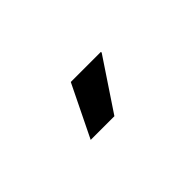

<svg xmlns="http://www.w3.org/2000/svg" viewBox="-1 -976 607 607"><g transform="rotate(-45 302.0 -673.0)"><path d="M192 -586 277 -760H411L412 -757L298 -586Z"/></g></svg>

Font: Chivo Medium
Style: Bold
Weight: 700
Version: Version 2.002